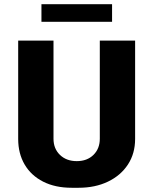

<svg xmlns="http://www.w3.org/2000/svg" viewBox="-20 -878 725 908"><path d="M319 10Q241 10 184 -19Q127 -48 96.5 -100Q66 -152 66 -221V-686H233V-222Q233 -175 263.5 -145.5Q294 -116 343 -116Q392 -116 422 -145.5Q452 -175 452 -222V-686H619V-221Q619 -152 585 -100Q551 -48 490.5 -19Q430 10 352 10ZM176 -775V-858H510V-775Z"/></svg>

Font: Chivo Medium
Style: Bold
Weight: 700
Version: Version 2.002